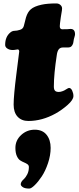

<svg xmlns="http://www.w3.org/2000/svg" viewBox="-20 -678 455 1107"><path d="M290.5 -179.2Q290.5 -162.1 297.1 -155Q303.7 -147.9 318.8 -147.9Q328.6 -147.9 339.4 -151.9Q348.6 -154.3 363.3 -164.1Q374 -170.9 377.9 -170.9Q389.2 -170.9 396.2 -155.5Q403.3 -140.1 403.3 -124.5Q403.3 -102.5 369.9 -73Q336.4 -43.5 300.3 -23.4Q222.7 19.5 143.6 19.5Q104.5 19.5 81.5 -5.1Q58.6 -29.8 58.6 -74.7Q58.6 -126.5 74.7 -252.9Q90.8 -379.4 90.8 -380.9Q90.8 -393.1 81.5 -393.1Q80.1 -393.1 71 -391.4Q62 -389.6 52.7 -389.6Q33.7 -389.6 20.5 -399.4Q9.8 -407.2 9.8 -419.4Q9.8 -466.3 39.6 -490.7Q50.8 -500.5 65.4 -500.5Q77.6 -500.5 94.7 -505.9Q112.3 -510.7 117.2 -527.8Q125.5 -563.5 129.9 -577.6Q139.6 -608.9 157.2 -624Q176.8 -641.6 219.7 -650.9Q252.4 -658.2 304.7 -658.2Q318.4 -658.2 328.1 -649.7Q337.9 -641.1 337.9 -629.4Q337.9 -623.5 336.9 -617.2Q335.9 -610.8 334 -599.6Q332 -588.4 330.6 -578.6Q324.7 -537.6 324.7 -526.9Q324.7 -509.8 338.4 -509.3Q350.6 -508.8 369.1 -509.8Q371.6 -509.8 377.2 -510.5Q382.8 -511.2 386.7 -511.2Q412.6 -511.2 412.6 -480Q412.6 -475.1 409.4 -464.8Q406.2 -454.6 405.8 -452.1Q405.3 -450.2 404.1 -441.4Q402.8 -432.6 401.9 -428.7Q394.5 -404.3 374 -404.3H343.3Q327.1 -404.3 318.8 -393.6Q310.5 -382.8 307.6 -361.8Q290.5 -250.5 290.5 -179.2ZM99.6 384.3Q99.6 370.1 118.2 354Q127.9 345.2 137.2 327.1Q146.5 309.1 146.5 285.2Q146.5 274.9 138.4 269Q130.4 263.2 118.9 258.5Q107.4 253.9 96.2 246.6Q85 239.3 76.9 221.2Q68.8 203.1 68.8 174.8Q68.8 130.9 102.1 100.3Q135.3 69.8 180.2 69.8Q225.1 69.8 248.5 99.1Q272 128.4 272 174.8Q272 217.8 256.8 262.7Q241.7 307.6 221.2 338.6Q200.7 369.6 180.4 389.4Q160.2 409.2 148.9 409.2Q123.5 409.2 111.6 401.1Q99.6 393.1 99.6 384.3Z"/></svg>

Font: Cooper* Black
Style: Italic
Weight: 900
Italic angle: -7°
Designer: Owen Earl
Foundry: indestructible type*
Version: Version 0.001